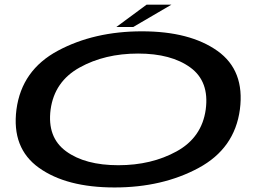

<svg xmlns="http://www.w3.org/2000/svg" viewBox="-20 -820 1149 846"><path d="M484.5 6Q695.5 6 854.8 -79.8Q1014 -165.5 1037 -337.5Q1059.5 -509.5 938 -595.8Q816.5 -682 605.5 -682Q394.5 -682 235 -596.5Q75.5 -511 52.5 -337.5Q30.5 -167 151.8 -80.5Q273 6 484.5 6ZM501.5 -92Q355 -92 271 -153.5Q187 -215 203 -337.5Q220 -461 330.8 -522.5Q441.5 -584 588.5 -584Q734.5 -584 818.8 -522.5Q903 -461 886.5 -337.5Q869.5 -214.5 758.5 -153.2Q647.5 -92 501.5 -92ZM492.5 -701H567L735.5 -799.5H626Z"/></svg>

Font: Anybody ExtraExpanded Medium
Style: Italic
Weight: 500
Width: 8
Italic angle: -10°
Version: Version 1.113;gftools[0.9.25]